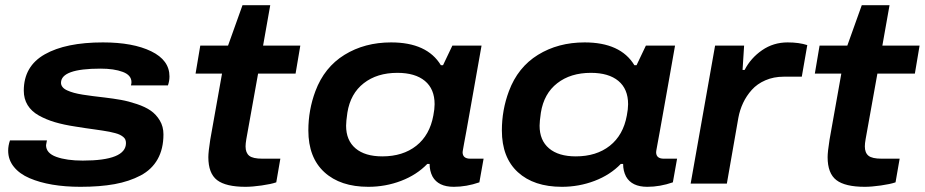

<svg xmlns="http://www.w3.org/2000/svg" viewBox="-20 -701 3531 733"><path d="M287.1 12.2Q229 12.2 179.9 3.9Q130.9 -4.4 92.8 -20.8Q54.7 -37.1 33 -64Q11.2 -90.8 11.2 -126Q11.2 -145 18.1 -165H159.2Q155.8 -147.9 155.8 -147Q155.8 -116.2 195.1 -102.1Q234.4 -87.9 295.9 -87.9Q460.9 -87.9 460.9 -154.8Q460.9 -162.1 458.5 -168Q456.1 -173.8 450.2 -178.5Q444.3 -183.1 437.5 -186.5Q430.7 -189.9 419.4 -192.9Q408.2 -195.8 397.7 -198Q387.2 -200.2 370.8 -202.6Q354.5 -205.1 340.6 -207Q326.7 -209 305.9 -211.9Q285.2 -214.8 268.1 -217.8Q223.1 -224.6 189.5 -234.6Q155.8 -244.6 127.9 -260.3Q100.1 -275.9 85.4 -299.8Q70.8 -323.7 70.8 -355Q70.8 -448.2 151.1 -493.7Q231.4 -539.1 373 -539.1Q487.8 -539.1 557.4 -505.1Q627 -471.2 627 -409.2Q627 -391.6 621.1 -375H480Q481.9 -382.8 481.9 -387.2Q481.9 -414.1 448.7 -426.5Q415.5 -439 363.8 -439Q212.9 -439 212.9 -384.8Q212.9 -376 218.8 -368.7Q224.6 -361.3 236.3 -356Q248 -350.6 262.2 -346.7Q276.4 -342.8 296.1 -339.6Q315.9 -336.4 334.2 -334.2Q352.5 -332 376.5 -329.1H377Q413.6 -324.7 442.1 -319.6Q470.7 -314.5 502.7 -303.7Q534.7 -293 555.4 -278.6Q576.2 -264.2 590.1 -241Q604 -217.8 604 -188Q604 -132.8 581.8 -93.3Q559.6 -53.7 516.6 -31Q473.6 -8.3 417.5 2Q361.3 12.2 287.1 12.2Z M917.5 12.2Q842.3 12.2 808.8 -13.4Q775.4 -39.1 775.4 -101.1Q775.4 -121.1 782.7 -168L827.6 -419.9H726.6L744.6 -526.9H850.6L905.8 -681.2H1011.7L984.4 -526.9H1126.5L1108.4 -419.9H965.3L920.4 -169.9Q917.5 -152.8 917.5 -142.1Q917.5 -117.7 931.4 -106.4Q945.3 -95.2 981.4 -95.2H1050.3L1034.7 -4.9Q1014.6 2 978.8 7.1Q942.9 12.2 917.5 12.2Z M1386.2 12.2Q1279.3 12.2 1218.3 -43.7Q1157.2 -99.6 1157.2 -203.1Q1157.2 -281.2 1184.1 -353Q1218.3 -444.3 1295.2 -491.7Q1372.1 -539.1 1473.1 -539.1Q1610.4 -539.1 1663.1 -452.1H1671.4L1707 -526.9H1818.4L1795.4 -397Q1784.2 -334 1774.7 -280.3Q1765.1 -226.6 1760.3 -199.7Q1755.4 -172.9 1751.7 -153.3Q1748 -133.8 1747.1 -127.4Q1746.1 -121.1 1746.1 -120.1Q1746.1 -95.2 1775.4 -95.2H1826.2L1810.1 -4.9Q1760.7 12.2 1712.4 12.2Q1653.3 12.2 1631.3 -26.9Q1620.1 -48.3 1620.1 -75.2H1611.3Q1570.8 -33.2 1511.2 -10.5Q1451.7 12.2 1386.2 12.2ZM1439.5 -104Q1518.1 -104 1569.3 -144.5Q1620.6 -185.1 1634.3 -259.8Q1639.2 -284.7 1639.2 -303.2Q1639.2 -361.3 1602.1 -392.1Q1564.9 -422.9 1497.1 -422.9Q1419.4 -422.9 1368.7 -383.3Q1317.9 -343.8 1306.2 -271Q1301.3 -237.3 1301.3 -221.2Q1301.3 -165 1337.4 -134.5Q1373.5 -104 1439.5 -104Z M2125 12.2Q2018.1 12.2 1957 -43.7Q1896 -99.6 1896 -203.1Q1896 -281.2 1922.9 -353Q1957 -444.3 2033.9 -491.7Q2110.8 -539.1 2211.9 -539.1Q2349.1 -539.1 2401.9 -452.1H2410.2L2445.8 -526.9H2557.1L2534.2 -397Q2522.9 -334 2513.4 -280.3Q2503.9 -226.6 2499 -199.7Q2494.1 -172.9 2490.5 -153.3Q2486.8 -133.8 2485.8 -127.4Q2484.9 -121.1 2484.9 -120.1Q2484.9 -95.2 2514.2 -95.2H2564.9L2548.8 -4.9Q2499.5 12.2 2451.2 12.2Q2392.1 12.2 2370.1 -26.9Q2358.9 -48.3 2358.9 -75.2H2350.1Q2309.6 -33.2 2250 -10.5Q2190.4 12.2 2125 12.2ZM2178.2 -104Q2256.8 -104 2308.1 -144.5Q2359.4 -185.1 2373 -259.8Q2377.9 -284.7 2377.9 -303.2Q2377.9 -361.3 2340.8 -392.1Q2303.7 -422.9 2235.8 -422.9Q2158.2 -422.9 2107.4 -383.3Q2056.6 -343.8 2044.9 -271Q2040 -237.3 2040 -221.2Q2040 -165 2076.2 -134.5Q2112.3 -104 2178.2 -104Z M2616.7 0 2710 -526.9H2820.8L2814.9 -434.1H2822.8Q2846.2 -479.5 2889.4 -509.3Q2932.6 -539.1 2986.8 -539.1Q3030.8 -539.1 3062 -528.8L3041 -408.2H2971.7Q2933.6 -408.2 2902.1 -394.5Q2870.6 -380.9 2850.1 -357.9Q2829.6 -335 2816.9 -307.9Q2804.2 -280.8 2798.8 -251L2754.9 0Z M3281.7 12.2Q3206.5 12.2 3173.1 -13.4Q3139.6 -39.1 3139.6 -101.1Q3139.6 -121.1 3147 -168L3191.9 -419.9H3090.8L3108.9 -526.9H3214.8L3270 -681.2H3376L3348.6 -526.9H3490.7L3472.7 -419.9H3329.6L3284.7 -169.9Q3281.7 -152.8 3281.7 -142.1Q3281.7 -117.7 3295.7 -106.4Q3309.6 -95.2 3345.7 -95.2H3414.6L3398.9 -4.9Q3378.9 2 3343 7.1Q3307.1 12.2 3281.7 12.2Z"/></svg>

Font: Archivo Expanded SemiBold
Style: Italic
Weight: 600
Width: 7
Italic angle: -10°
Designer: Hector Gatti
Foundry: Omnibus-Type
Version: Version 2.001